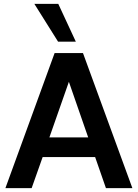

<svg xmlns="http://www.w3.org/2000/svg" viewBox="-20 -975 714 995"><path d="M8 0 263 -700H410L666 0H529L473 -161H201L144 0ZM236 -263H437L337 -551ZM281 -759 158 -955H282L373 -759Z"/></svg>

Font: HostGroteskBold
Style: Bold
Weight: 700
Designer: Doukan Karapınar based on Poppins by Indian Type Foundry, Jonny Pinhorn
Foundry: Element Type
Version: Version 1.001; ttfautohint (v1.8.4.7-5d5b)